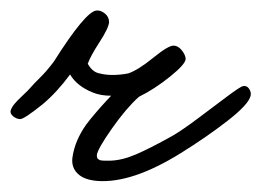

<svg xmlns="http://www.w3.org/2000/svg" viewBox="-42 -326 492 361"><path d="M429.2 -146Q425.8 -129.9 385.5 -98.6Q345.2 -67.4 297.9 -38.1Q206.1 19 141.1 14.2Q115.7 12.2 103.8 0.2Q91.8 -11.7 94.2 -29.8Q98.6 -61.5 120.1 -91.8Q127.4 -101.6 137 -112.8Q146.5 -124 156.2 -134.5Q166 -145 167 -146Q147.5 -146 132.8 -151.9Q102.5 -164.1 89.8 -186Q64.9 -152.3 38.1 -129.9Q3.4 -102.1 -3.9 -102.1Q-10.7 -102.1 -17.1 -107.2Q-23.4 -112.3 -22 -118.2Q-20 -124.5 -14.4 -131.1Q-8.8 -137.7 1.2 -147Q11.2 -156.2 16.1 -162.1Q22 -168.9 30.3 -177Q38.6 -185.1 44.9 -192.4Q51.3 -199.7 59.1 -210Q118.7 -304.2 139.2 -306.2Q147 -307.1 155 -300.8Q163.1 -294.4 163.1 -284.2Q162.1 -272.9 145 -246.6Q127.9 -220.2 123 -206.1Q131.8 -190.4 145 -188Q168 -182.1 199.2 -188Q217.8 -194.3 246.6 -217.8Q275.4 -241.2 285.2 -240.2Q293 -239.7 299.6 -231.7Q306.2 -223.6 307.1 -215.8Q307.6 -206.1 278.3 -182.4Q249 -158.7 219.2 -144Q195.3 -122.6 168.2 -84Q141.1 -45.4 140.1 -34.2Q140.1 -31.7 140.6 -29.8Q141.1 -27.8 142.6 -26.9Q144 -25.9 145.5 -25.1Q147 -24.4 149.9 -24.2Q152.8 -23.9 154.5 -23.9Q156.2 -23.9 159.9 -23.9Q163.6 -23.9 165 -23.9Q187.5 -24.4 214.1 -35.9Q240.7 -47.4 280.8 -69.8Q298.3 -79.6 329.6 -103Q360.8 -126.5 385.3 -144.8Q409.7 -163.1 415 -164.1Q421.9 -165.5 426.3 -159.2Q430.7 -152.8 429.2 -146Z"/></svg>

Font: Gogol
Style: Regular
Weight: 400
Italic angle: -48°
Designer: Gennady Fridman
Foundry: ParaType Ltd
Version: Version 1.001